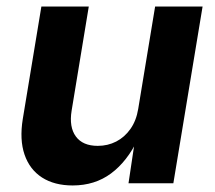

<svg xmlns="http://www.w3.org/2000/svg" viewBox="-20 -566 663 593"><path d="M204.4 6.8Q148.2 6.8 109.9 -17.7Q71.7 -42.3 55.8 -88.5Q40 -134.6 50.4 -198.7L107.8 -545.9H254.2L201.2 -224.2Q193 -173.6 214.3 -144.5Q235.5 -115.5 282 -115.5Q312.9 -115.5 339 -128.9Q365 -142.3 383 -167.9Q401 -193.5 406.9 -229.8L459.1 -545.9H605.7L515.4 0H376.9L397.3 -136.3H405.8Q373 -67.5 322.9 -30.3Q272.9 6.8 204.4 6.8Z"/></svg>

Font: Inter Variable
Style: Italic
Weight: 400
Italic angle: -9.39999°
Designer: Rasmus Andersson
Foundry: rsms
Version: Version 4.001;git-9221beed3